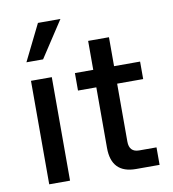

<svg xmlns="http://www.w3.org/2000/svg" viewBox="-84 -835 816 908"><g transform="rotate(-10 323.5 -380.5)"><path d="M179 0H79V-497H179ZM267 -761 153 -587H73L159 -761Z M609 0H496Q378 0 378 -122V-413H290V-497H378V-636H478V-497H603V-413H478V-135Q478 -84 526 -84H609Z"/></g></svg>

Font: Wix Madefor Text Medium
Style: Regular
Weight: 500
Designer: Dalton Maag Ltd
Foundry: Dalton Maag Ltd
Version: Version 3.100